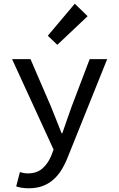

<svg xmlns="http://www.w3.org/2000/svg" viewBox="-20 -807 640 1032"><path d="M134 205Q116 205 98.5 202.5Q81 200 67 195L87 118Q96 121 107 123Q118 125 129 125Q178 125 208 98.5Q238 72 255 31L268 -3L45 -489H144L254 -234Q268 -201 282 -164Q296 -127 311 -91H315Q327 -126 340 -163Q353 -200 365 -234L462 -489H556L347 31Q332 70 313 102Q294 134 268.5 157Q243 180 210 192.5Q177 205 134 205ZM288 -566 237 -615 382 -787 451 -720Z"/></svg>

Font: SauceCodePro Nerd Font Mono
Style: Regular
Weight: 500
Monospace: yes
Designer: Paul D. Hunt, Teo Tuominen
Foundry: Adobe Systems Incorporated
Version: Version 2.030;PS 1.000;hotconv 16.6.51;makeotf.lib2.5.65220;